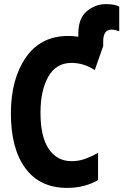

<svg xmlns="http://www.w3.org/2000/svg" viewBox="-20 -901 600 934"><path d="M361 -677H482V-699Q482 -757 522 -757Q534 -757 543.5 -754Q553 -751 560 -749V-869Q551 -874 535.5 -877.5Q520 -881 494 -881Q445 -881 403 -847Q361 -813 361 -736ZM306 13Q392 13 457 -25V-157Q426 -140 395 -128.5Q364 -117 328 -117Q258 -117 217.5 -176Q177 -235 177 -353Q177 -461 215 -528Q253 -595 327 -595Q388 -595 441 -560L482 -677Q405 -726 311 -726Q178 -726 105.5 -621Q33 -516 33 -349Q33 -178 103.5 -82.5Q174 13 306 13Z"/></svg>

Font: Noto Sans Mono Condensed Extra
Style: Regular
Weight: 800
Width: 3
Designer: Monotype Design Team
Foundry: Monotype Imaging Inc.
Version: Version 1.900